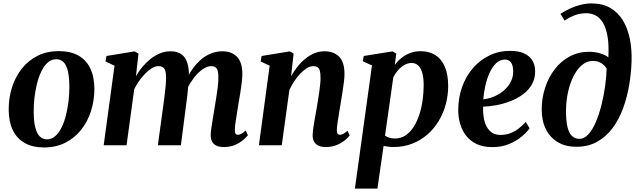

<svg xmlns="http://www.w3.org/2000/svg" viewBox="-20 -851 3733 1125"><path d="M323.5 -551.5Q392.5 -551.5 438.8 -525.8Q485 -500 508.8 -450.8Q532.5 -401.5 533 -331Q533 -262.5 513.2 -200.5Q493.5 -138.5 455.5 -90.5Q417.5 -42.5 362.8 -14.8Q308 13 238 13Q171 13 124.8 -13.2Q78.5 -39.5 55 -88.5Q31.5 -137.5 31 -206.5Q30.5 -276.5 50.2 -338.8Q70 -401 108 -449Q146 -497 200.5 -524.2Q255 -551.5 323.5 -551.5ZM309.5 -504Q281 -504 259.5 -484.5Q238 -465 222.2 -432.5Q206.5 -400 196.5 -359.8Q186.5 -319.5 181.8 -277.2Q177 -235 177.5 -197Q177.5 -140.5 186.5 -104.8Q195.5 -69 212.8 -51.8Q230 -34.5 255 -34.5Q283 -34.5 304.5 -54Q326 -73.5 341.8 -106Q357.5 -138.5 367.2 -178.8Q377 -219 381.8 -261.2Q386.5 -303.5 386.5 -342Q386 -398.5 377.8 -434Q369.5 -469.5 352.5 -486.8Q335.5 -504 309.5 -504Z M791.5 -537 776.5 -404Q792 -432.5 814 -458.8Q836 -485 862.2 -505.8Q888.5 -526.5 917.8 -538.5Q947 -550.5 978.5 -550.5Q1015.5 -550.5 1039.5 -535.5Q1063.5 -520.5 1075.2 -489.5Q1087 -458.5 1087 -410.5Q1087 -403.5 1086.2 -393.8Q1085.5 -384 1084.5 -373.5Q1083.5 -363 1082 -352.5L1064.5 -363.5Q1081 -407 1104.2 -441.2Q1127.5 -475.5 1155.5 -500Q1183.5 -524.5 1215.8 -537.5Q1248 -550.5 1283 -550.5Q1337 -550.5 1368.5 -518.2Q1400 -486 1400 -417.5Q1400 -397.5 1396.5 -367.8Q1393 -338 1387.8 -305.8Q1382.5 -273.5 1377.5 -245Q1373.5 -219 1368.8 -190.2Q1364 -161.5 1360.2 -135.2Q1356.5 -109 1356 -90.5Q1355.5 -73 1360.5 -67Q1365.5 -61 1373 -61Q1382 -61 1393 -66.5Q1404 -72 1420 -86.5L1432.5 -58.5Q1425 -49 1406.5 -32.5Q1388 -16 1359.2 -2.8Q1330.5 10.5 1291 10.5Q1262.5 10.5 1245.5 1.2Q1228.5 -8 1221.5 -23.8Q1214.5 -39.5 1214.5 -59.5Q1214.5 -75 1218.5 -101.8Q1222.5 -128.5 1227.8 -159.8Q1233 -191 1237.5 -220Q1242.5 -249.5 1247.5 -281.5Q1252.5 -313.5 1256.2 -344Q1260 -374.5 1259.5 -398.5Q1259.5 -435.5 1249.8 -449.5Q1240 -463.5 1217.5 -463.5Q1198.5 -463.5 1176.5 -450.8Q1154.5 -438 1133.2 -415.2Q1112 -392.5 1093.5 -361.8Q1075 -331 1063 -295L1084.5 -375Q1083.5 -354 1081.5 -331.2Q1079.5 -308.5 1077 -285.8Q1074.5 -263 1071 -241L1040 0H905L935 -219.5Q939 -249 943.2 -281.2Q947.5 -313.5 950.2 -343.5Q953 -373.5 953 -397Q952.5 -436.5 942.2 -450Q932 -463.5 907 -463.5Q890.5 -463.5 871.5 -452.5Q852.5 -441.5 833.2 -422.2Q814 -403 796.5 -378.8Q779 -354.5 766.5 -328.5L721.5 0H587.5L651 -466L598.5 -491L604 -523L769 -550Z M1685.5 -404.5Q1702 -433.5 1722.8 -459.8Q1743.5 -486 1768.5 -506.5Q1793.5 -527 1821.8 -538.8Q1850 -550.5 1881.5 -550.5Q1936 -550.5 1967.2 -518.8Q1998.5 -487 1998.5 -417.5Q1998.5 -397.5 1994.8 -367.8Q1991 -338 1985.8 -305.5Q1980.5 -273 1976 -245Q1972 -219 1967 -190.2Q1962 -161.5 1958.2 -135.2Q1954.5 -109 1953.5 -90.5Q1953.5 -73 1958.8 -67Q1964 -61 1971 -61Q1979.5 -61 1990.2 -66.2Q2001 -71.5 2016.5 -84.5L2029 -57Q2022 -47.5 2003.5 -31.5Q1985 -15.5 1956.2 -2.5Q1927.5 10.5 1888.5 10.5Q1860.5 10.5 1843.5 1.2Q1826.5 -8 1819 -23.8Q1811.5 -39.5 1812 -59.5Q1812 -71 1814.2 -89.2Q1816.5 -107.5 1820.2 -129.5Q1824 -151.5 1828 -174.8Q1832 -198 1836 -219.5Q1839.5 -241.5 1843.5 -265.5Q1847.5 -289.5 1850.8 -313.2Q1854 -337 1856.2 -358.8Q1858.5 -380.5 1858 -398.5Q1858 -423 1853.8 -437.2Q1849.5 -451.5 1840.2 -457.5Q1831 -463.5 1815.5 -463.5Q1798 -463.5 1778.8 -452Q1759.5 -440.5 1740.5 -420.8Q1721.5 -401 1704.8 -376Q1688 -351 1675.5 -323.5L1631 0H1497L1560 -466L1507.5 -491L1513 -523L1678.5 -550L1700.5 -537Z M2059.5 254 2159.5 -467.5 2105.5 -492 2111.5 -523 2280 -550 2302 -537 2293 -470Q2308.5 -492 2331.2 -510.5Q2354 -529 2382.2 -540Q2410.5 -551 2443.5 -551Q2495.5 -551 2532 -527.2Q2568.5 -503.5 2587.2 -458Q2606 -412.5 2606 -347Q2606 -292.5 2592 -240.2Q2578 -188 2550.8 -142.5Q2523.5 -97 2484.2 -62.8Q2445 -28.5 2394.5 -9Q2344 10.5 2283.5 10.5Q2270 10.5 2255.5 8.5Q2241 6.5 2227.5 4L2191.5 254ZM2236 -56.5Q2246.5 -48.5 2260.8 -44Q2275 -39.5 2293.5 -39.5Q2329.5 -39.5 2357 -58.2Q2384.5 -77 2404.5 -108.8Q2424.5 -140.5 2437.5 -181Q2450.5 -221.5 2456.5 -265.8Q2462.5 -310 2462.5 -353Q2462.5 -391.5 2455 -420.8Q2447.5 -450 2431.8 -466Q2416 -482 2391.5 -482Q2369 -482 2348 -469.5Q2327 -457 2310.8 -437.8Q2294.5 -418.5 2284.5 -398.5Z M3083 -99.5Q3069 -78.5 3039 -52.8Q3009 -27 2965 -8Q2921 11 2864.5 11Q2811 11 2773 -7Q2735 -25 2711 -56Q2687 -87 2676 -125.8Q2665 -164.5 2665 -205.5Q2665 -278.5 2687.8 -341.8Q2710.5 -405 2751.5 -452.2Q2792.5 -499.5 2848 -526.2Q2903.5 -553 2968 -553Q3019.5 -553 3051.8 -537.8Q3084 -522.5 3099.5 -496.2Q3115 -470 3115.5 -437Q3116.5 -391 3096.5 -356.2Q3076.5 -321.5 3043 -297.2Q3009.5 -273 2969 -257.5Q2928.5 -242 2887 -234.5Q2845.5 -227 2810.5 -226Q2809.5 -191 2814.5 -161Q2819.5 -131 2831.8 -108.5Q2844 -86 2864 -73.2Q2884 -60.5 2912 -60.5Q2945.5 -60.5 2972.8 -71.5Q3000 -82.5 3021.8 -100Q3043.5 -117.5 3060.5 -136.5ZM2938.5 -502Q2909 -502 2886.5 -480.2Q2864 -458.5 2848.2 -423.2Q2832.5 -388 2823.5 -347.2Q2814.5 -306.5 2811.5 -269Q2834 -271 2858.8 -279.2Q2883.5 -287.5 2906.5 -301.8Q2929.5 -316 2947.8 -335.8Q2966 -355.5 2976.8 -380.5Q2987.5 -405.5 2987 -435Q2986 -469.5 2973.5 -485.8Q2961 -502 2938.5 -502Z M3356.5 9Q3294 9 3248.8 -17.8Q3203.5 -44.5 3178.8 -93.5Q3154 -142.5 3154 -209.5Q3154 -275.5 3173.8 -336.2Q3193.5 -397 3229.8 -444.5Q3266 -492 3317.2 -519.8Q3368.5 -547.5 3431 -547.5Q3467.5 -547.5 3498.8 -537.8Q3530 -528 3544.5 -514.5Q3548.5 -586.5 3540 -636.2Q3531.5 -686 3513.8 -716.2Q3496 -746.5 3470.8 -760Q3445.5 -773.5 3414.5 -773.5Q3383 -773.5 3353.8 -763.8Q3324.5 -754 3288 -730.5L3264 -770Q3291.5 -788 3321.8 -801.8Q3352 -815.5 3383.5 -823.2Q3415 -831 3445.5 -831Q3510 -831 3555.5 -804.8Q3601 -778.5 3629.5 -731.8Q3658 -685 3670.5 -623.2Q3683 -561.5 3680.5 -490.5Q3678.5 -422.5 3666.5 -352Q3654.5 -281.5 3631 -217Q3607.5 -152.5 3570 -101.5Q3532.5 -50.5 3479.8 -20.8Q3427 9 3356.5 9ZM3374.5 -37.5Q3404.5 -37.5 3429.2 -65.8Q3454 -94 3473 -140Q3492 -186 3505.5 -241Q3519 -296 3526.2 -350.8Q3533.5 -405.5 3534.5 -449.5Q3525 -464.5 3512.5 -474.5Q3500 -484.5 3485.5 -489.2Q3471 -494 3454 -494Q3425.5 -494 3401.2 -478Q3377 -462 3357.8 -433.8Q3338.5 -405.5 3324.8 -368.2Q3311 -331 3303.8 -287.8Q3296.5 -244.5 3296.5 -199.5Q3296.5 -143 3305 -107.2Q3313.5 -71.5 3331 -54.5Q3348.5 -37.5 3374.5 -37.5Z"/></svg>

Font: Merriweather 60pt
Style: Bold Italic
Weight: 700
Italic angle: -7.8°
Version: Version 2.101